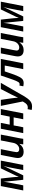

<svg xmlns="http://www.w3.org/2000/svg" viewBox="1854 -2422 776 4523"><g transform="rotate(-90 2241.5 -160.0)"><path d="M210 -377.9Q208.5 -368.2 190.2 -273.7Q171.9 -179.2 137.2 0H17.1L120.1 -528.3H297.9L327.6 -254.4Q331.1 -221.7 333 -193.8Q335 -166 335.9 -143.6Q336.9 -121.1 336.9 -104Q348.6 -134.8 370.6 -182.1L537.6 -528.3H720.2L617.2 0H497.1L563.5 -340.8Q570.8 -373.5 579.3 -405Q587.9 -436.5 597.2 -467.3L372.1 0H268.1L220.2 -466.3Q219.2 -449.7 216.1 -423.6Q212.9 -397.5 210 -377.9Z M1112.8 -90.3Q1075.7 -38.1 1031.5 -14.4Q987.3 9.3 930.7 9.3Q856.4 9.3 818.8 -26.4Q781.2 -62 781.2 -129.4Q781.2 -137.7 783 -153.1Q784.7 -168.5 787.1 -184.6Q789.6 -200.7 791.5 -209.5L853.5 -528.3H989.7L932.1 -237.8Q919.4 -176.8 919.4 -157.2Q919.4 -94.2 993.7 -94.2Q1026.9 -94.2 1056.9 -112.3Q1086.9 -130.4 1108.6 -161.9Q1130.4 -193.4 1137.7 -232.4L1195.3 -528.3H1333L1252 -112.8Q1248 -93.3 1243.4 -65.2Q1238.8 -37.1 1233.4 0H1102.5Q1102.5 -2.9 1104.7 -21.7Q1106.9 -40.5 1109.9 -61.3Q1112.8 -82 1114.3 -90.3Z M1549.3 -226.1 1505.4 0H1367.7L1470.7 -528.3H1608.4L1567.4 -319.3H1756.3L1797.4 -528.3H1935.1L1832 0H1694.3L1738.3 -226.1Z M1997.6 207.5Q1950.7 207.5 1913.1 198.7L1931.6 103Q1951.7 107.4 1974.1 107.4Q2012.2 107.4 2041.3 85Q2070.3 62.5 2099.1 11.7L2112.8 -11.7L2009.3 -528.3H2151.4L2186 -285.6Q2188 -271 2190.9 -247.1Q2193.8 -223.1 2196.5 -197.5Q2199.2 -171.9 2201.2 -151.1Q2203.1 -130.4 2203.1 -122.6Q2205.6 -127.4 2207.5 -131.8Q2209.5 -136.2 2211.4 -140.6L2279.3 -283.7L2405.8 -528.3H2552.2L2232.9 27.8Q2180.2 110.4 2147.9 142.6Q2115.2 175.8 2079.1 191.7Q2043 207.5 1997.6 207.5Z M2685.1 -78.1Q2666.5 -46.4 2645.5 -25.9Q2624.5 -6.3 2599.9 1.7Q2575.2 9.8 2543.5 9.8Q2524.9 9.8 2501.5 6.3Q2478 2.9 2470.7 1L2488.3 -89.8Q2504.4 -85.4 2520 -85.4Q2526.9 -85.4 2533.4 -86.9Q2540 -88.4 2545.9 -91.8Q2557.6 -97.7 2569.6 -114.7Q2581.5 -131.8 2595.2 -162.6Q2602.1 -178.2 2609.9 -198.2Q2617.7 -218.3 2627 -242.7Q2645 -292 2668.7 -362.1Q2692.4 -432.1 2724.6 -528.3H3115.2L3012.2 0H2874.5L2959.5 -435.5H2821.3Q2806.2 -390.6 2793 -351.3Q2779.8 -312 2768.1 -277.8Q2744.6 -210 2724.4 -160.4Q2704.1 -110.8 2685.1 -78.1Z M3505.9 -90.3Q3468.8 -38.1 3424.6 -14.4Q3380.4 9.3 3323.7 9.3Q3249.5 9.3 3211.9 -26.4Q3174.3 -62 3174.3 -129.4Q3174.3 -137.7 3176 -153.1Q3177.7 -168.5 3180.2 -184.6Q3182.6 -200.7 3184.6 -209.5L3246.6 -528.3H3382.8L3325.2 -237.8Q3312.5 -176.8 3312.5 -157.2Q3312.5 -94.2 3386.7 -94.2Q3419.9 -94.2 3450 -112.3Q3480 -130.4 3501.7 -161.9Q3523.4 -193.4 3530.8 -232.4L3588.4 -528.3H3726.1L3645 -112.8Q3641.1 -93.3 3636.5 -65.2Q3631.8 -37.1 3626.5 0H3495.6Q3495.6 -2.9 3497.8 -21.7Q3500 -40.5 3502.9 -61.3Q3505.9 -82 3507.3 -90.3Z M3953.6 -377.9Q3952.1 -368.2 3933.8 -273.7Q3915.5 -179.2 3880.9 0H3760.7L3863.8 -528.3H4041.5L4071.3 -254.4Q4074.7 -221.7 4076.7 -193.8Q4078.6 -166 4079.6 -143.6Q4080.6 -121.1 4080.6 -104Q4092.3 -134.8 4114.3 -182.1L4281.2 -528.3H4463.9L4360.8 0H4240.7L4307.1 -340.8Q4314.5 -373.5 4323 -405Q4331.5 -436.5 4340.8 -467.3L4115.7 0H4011.7L3963.9 -466.3Q3962.9 -449.7 3959.7 -423.6Q3956.5 -397.5 3953.6 -377.9Z"/></g></svg>

Font: Arimo
Style: Italic
Weight: 400
Italic angle: -12°
Designer: Steve Matteson
Foundry: Monotype Imaging Inc.
Version: Version 1.33